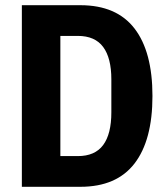

<svg xmlns="http://www.w3.org/2000/svg" viewBox="-20 -718 640 738"><path d="M64 -698H289Q428 -698 497 -608.5Q566 -519 566 -349Q566 -179 497 -89.5Q428 0 289 0H64ZM279 -118Q345 -118 376.5 -160.5Q408 -203 408 -286V-413Q408 -495 376.5 -537.5Q345 -580 279 -580H212V-118Z"/></svg>

Font: iA Writer Duo V
Style: Regular
Weight: 400
Designer: Mike Abbink, Paul van der Laan, Pieter van Rosmalen, Oliver Reichenstein
Foundry: Information Architects Inc.
Version: Version 2.000